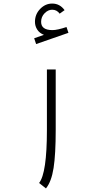

<svg xmlns="http://www.w3.org/2000/svg" viewBox="-20 -1032 570 1067"><path d="M338.9 -975.6 311.5 -956.1Q295.9 -978 270 -978Q247.1 -978 227.8 -958.3Q208.5 -938.5 208.5 -910.6Q208.5 -864.7 271.5 -864.7Q298.8 -864.7 349.6 -881.8L360.4 -849.6L180.7 -787.1L169.9 -819.3L224.1 -838.4Q199.7 -847.7 187 -867.4Q174.3 -887.2 174.3 -910.6Q174.3 -952.6 203.1 -982.4Q231.9 -1012.2 270 -1012.2Q312.5 -1012.2 338.9 -975.6ZM235.4 15.1 197.3 -15.1Q240.7 -69.8 240.7 -309.6V-646H289.6V-309.6Q289.6 -174.3 277.8 -98.6Q266.1 -22.9 235.4 15.1Z"/></svg>

Font: AzarMehrMonospaced
Style: SerifRegular
Weight: 1
Designer: Amin Abedi
Version: Version 1.00